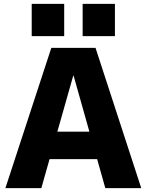

<svg xmlns="http://www.w3.org/2000/svg" viewBox="-20 -979 763 999"><path d="M8 0 247 -730H477L715 0H528L363 -585H361L195 0ZM164 -151V-294H559V-151ZM410 -791V-959H578V-791ZM145 -791V-959H314V-791Z"/></svg>

Font: M PLUS 1 ExtraBold
Style: Regular
Weight: 800
Designer: Coji Morishita
Foundry: UNDERFOREST DESIGN
Version: Version 1.001